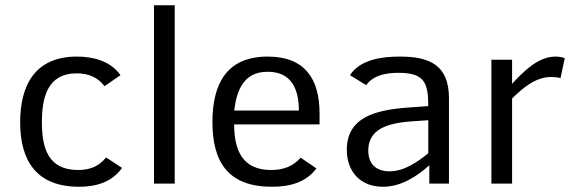

<svg xmlns="http://www.w3.org/2000/svg" viewBox="-20 -701 2194 733"><path d="M282 12C346 12 407 -5 446 -60L385 -100C357 -65 322 -52 278 -52C163 -52 140 -137 140 -234C140 -327 160 -421 273 -421C315 -421 353 -407 379 -372L440 -414C402 -468 336 -485 274 -485C116 -485 57 -379 57 -234C57 -84 122 12 282 12Z M647 0V-681H568V0Z M1018 12C1084 12 1147 -3 1188 -58L1128 -99C1098 -65 1060 -52 1015 -52C905 -52 874 -128 874 -226H1200V-268C1200 -401 1143 -485 1002 -485C844 -485 791 -379 791 -235C791 -79 854 12 1018 12ZM1002 -427C1094 -427 1121 -359 1121 -279H874C884 -357 910 -427 1002 -427Z M1442 12C1510 12 1570 -26 1619 -70V0H1694V-326C1694 -452 1621 -485 1507 -485C1440 -485 1356 -475 1316 -414L1378 -376C1406 -415 1456 -423 1501 -423C1599 -423 1615 -387 1615 -296C1499 -286 1304 -293 1304 -130C1304 -45 1356 12 1442 12ZM1386 -126C1386 -242 1534 -235 1615 -242V-116C1573 -82 1523 -47 1467 -47C1416 -47 1386 -75 1386 -126Z M1856 -473V0H1935V-325C1976 -365 2024 -407 2084 -407C2096 -407 2108 -406 2120 -403L2136 -479C2125 -483 2113 -485 2101 -485C2033 -485 1978 -427 1935 -381V-473Z"/></svg>

Font: Logix
Style: Regular
Weight: 400
Designer: Michael Lee Finney
Version: Version 1.06